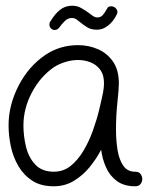

<svg xmlns="http://www.w3.org/2000/svg" viewBox="-20 -644 528 672"><path d="M168 8Q123 8 93 -11.5Q63 -31 44.5 -62.5Q26 -94 18 -131.5Q10 -169 10 -205Q10 -276 45 -344Q80 -412 139 -452Q190 -486 253 -486Q290 -486 322.5 -472Q355 -458 375.5 -428.5Q396 -399 396 -352Q396 -333 391 -286.5Q386 -240 386 -190Q386 -152 391.5 -118.5Q397 -85 411.5 -64Q426 -43 453 -43Q466 -43 472 -35Q478 -27 478 -17Q478 -8 472 0Q466 8 453 8Q414 8 389 -10.5Q364 -29 351 -58.5Q338 -88 334 -120Q318 -89 294 -59.5Q270 -30 238.5 -11Q207 8 168 8ZM168 -43Q202 -43 227.5 -63.5Q253 -84 272.5 -117Q292 -150 305.5 -188Q319 -226 327.5 -261.5Q336 -297 341 -322Q344 -339 344 -353Q344 -366 341 -378Q338 -390 330 -401Q317 -418 296.5 -426Q276 -434 253 -434Q231 -434 208.5 -427Q186 -420 169 -409Q121 -376 91.5 -320Q62 -264 62 -205Q62 -168 71 -130.5Q80 -93 103.5 -68Q127 -43 168 -43ZM171 -539Q164 -539 158.5 -544.5Q153 -550 153 -557Q153 -566 157 -570Q172 -595 190 -609.5Q208 -624 233 -624Q250 -624 264 -616Q278 -608 289 -600Q298 -593 305.5 -588Q313 -583 321 -583Q332 -583 339 -590.5Q346 -598 355 -614Q358 -622 369 -622Q380 -622 387 -613Q394 -604 389 -594Q377 -569 358.5 -554.5Q340 -540 320 -540Q299 -540 286 -548Q273 -556 262 -565Q255 -571 248 -576Q241 -581 231 -581Q218 -581 207.5 -571Q197 -561 186 -546Q183 -542 178.5 -540.5Q174 -539 171 -539Z"/></svg>

Font: Twinkle Star
Style: Regular
Weight: 400
Designer: Robert E. Leuschke
Foundry: Robert E. Leuschke
Version: Version 2.010; ttfautohint (v1.8.3)